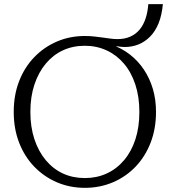

<svg xmlns="http://www.w3.org/2000/svg" viewBox="-20 -893 821 923"><path d="M388 -37Q445 -37 493 -59Q541 -81 576.5 -123Q612 -165 631 -223.5Q650 -282 650 -355Q650 -428 630.5 -487Q611 -546 575.5 -587.5Q540 -629 492 -651Q444 -673 388 -673Q330 -673 282.5 -651Q235 -629 200 -587Q165 -545 145.5 -486.5Q126 -428 126 -355Q126 -282 145.5 -223.5Q165 -165 200 -123Q235 -81 282.5 -59Q330 -37 388 -37ZM539 -665 517 -678Q566 -661 605 -630.5Q644 -600 672 -558Q700 -516 715 -465Q730 -414 730 -355Q730 -274 704 -207Q678 -140 631.5 -91.5Q585 -43 522.5 -16.5Q460 10 388 10Q316 10 254 -16.5Q192 -43 145 -91.5Q98 -140 72 -207Q46 -274 46 -355Q46 -436 72 -503Q98 -570 145 -618.5Q192 -667 254 -693.5Q316 -720 388 -720Q412 -720 433.5 -717.5Q455 -715 474 -712.5Q493 -710 510.5 -707.5Q528 -705 545 -705Q580 -705 606.5 -717Q633 -729 651 -750.5Q669 -772 679.5 -803Q690 -834 693 -873H763Q758 -820 742.5 -781.5Q727 -743 702 -717.5Q677 -692 646 -679.5Q615 -667 579 -667Q571 -667 562.5 -668Q554 -669 546 -670Q538 -671 530 -672.5Q522 -674 515 -676H539Z"/></svg>

Font: Roboto Serif 36pt Light
Style: Regular
Weight: 300
Designer: Greg Gazdowicz
Foundry: Commercial Type
Version: Version 1.008